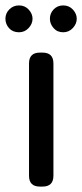

<svg xmlns="http://www.w3.org/2000/svg" viewBox="-46 -679 303 708"><path d="M101 9H111Q151 9 151 -31V-445Q151 -485 111 -485H101Q61 -485 61 -445V-31Q61 9 101 9ZM24 -560Q45 -560 59.5 -575.5Q74 -591 74 -610Q74 -628 60 -643.5Q46 -659 24 -659Q3 -659 -11.5 -644.5Q-26 -630 -26 -610Q-26 -590 -12.5 -575Q1 -560 24 -560ZM187 -560Q208 -560 222.5 -575.5Q237 -591 237 -610Q237 -628 223 -643.5Q209 -659 187 -659Q166 -659 152 -644.5Q138 -630 138 -610Q138 -591 151.5 -575.5Q165 -560 187 -560Z"/></svg>

Font: WD-XL Lubrifont TC
Style: Regular
Weight: 400
Designer: [WD-XL Lubrifont] Copyright 2020-2022 (c) NightFurySL2001, Skr-ZERO; [ZCOOL QingKe HuangYou] Copyright 2018-2022 (c) The
Version: Version 2.001;hotconv 1.1.1;makeotfexe 2.6.0